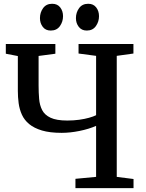

<svg xmlns="http://www.w3.org/2000/svg" viewBox="-20 -970 753 990"><path d="M475.5 -321Q438 -304.5 389.8 -294.8Q341.5 -285 298 -285Q237 -285 196.2 -297.2Q155.5 -309.5 130.5 -330.2Q105.5 -351 93 -378.5Q80.5 -406 76.2 -437.5Q72 -469 72 -501V-681L10 -693V-743H265.5V-693L179 -681.5V-529.5Q179 -492.5 181.8 -460Q184.5 -427.5 197.5 -402.2Q210.5 -377 241 -362.8Q271.5 -348.5 327 -348.5Q360 -348.5 388.5 -352.5Q417 -356.5 439.2 -362.8Q461.5 -369 475.5 -376V-682L385 -694V-743H668V-694L582 -682V-58L668.5 -47V0H369V-48L475.5 -58ZM241 -812.5Q215 -812.5 200.5 -831.5Q186 -850.5 186 -876.5Q186 -905.5 202.2 -928Q218.5 -950.5 248.5 -950.5H249.5Q276 -950.5 290.5 -931.8Q305 -913 305 -886.5Q305 -858 288.8 -835.2Q272.5 -812.5 242 -812.5ZM427 -812.5Q401 -812.5 386.2 -831.5Q371.5 -850.5 371.5 -876.5Q371.5 -905.5 387.8 -928Q404 -950.5 434.5 -950.5H435.5Q461.5 -950.5 476 -931.8Q490.5 -913 490.5 -886.5Q490.5 -858 474.2 -835.2Q458 -812.5 428 -812.5Z"/></svg>

Font: Merriweather 24pt
Style: Regular
Weight: 400
Designer: Eben Sorkin
Foundry: Eben Sorkin
Version: Version 2.100